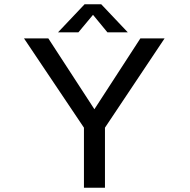

<svg xmlns="http://www.w3.org/2000/svg" viewBox="-20 -880 890 900"><path d="M579 -728.5H483.5L416 -810.5L347.5 -728.5H252L376.5 -860H454.5ZM373.5 0V-281.5L92.5 -700H206.5L422.5 -368L638 -700H751.5L472 -281.5V0Z"/></svg>

Font: League Mono Wide
Style: Regular
Weight: 400
Width: 8
Designer: Tyler Finck
Foundry: The League of Moveable Type / Tyler Finck
Version: Version 2.210